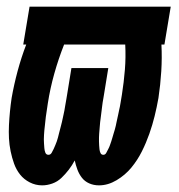

<svg xmlns="http://www.w3.org/2000/svg" viewBox="-20 -550 540 578"><path d="M107 8Q87 8 69.5 -1Q52 -10 40.5 -24.5Q29 -39 22.5 -57Q16 -75 12 -94.5Q8 -114 7 -133.5Q6 -153 7 -173.5Q8 -194 10 -214.5Q12 -235 15 -255Q22 -295 33 -336Q44 -377 59 -416H50L69 -530H494L475 -416H466Q468 -376 465.5 -335.5Q463 -295 457 -255Q452 -227 445.5 -200.5Q439 -174 429.5 -147Q420 -120 407 -94Q394 -68 375.5 -45.5Q357 -23 331 -7.5Q305 8 278 8Q262 8 248.5 2Q235 -4 226.5 -15Q218 -26 213 -39.5Q208 -53 205 -67Q197 -52 187 -39Q177 -26 165 -14.5Q153 -3 137.5 2.5Q122 8 107 8ZM291 -84Q297 -84 300 -90Q303 -96 306 -101.5Q309 -107 311 -113Q313 -119 315 -124.5Q317 -130 318.5 -136Q320 -142 322 -148Q324 -154 325.5 -159.5Q327 -165 328.5 -171Q330 -177 331 -183Q332 -189 333.5 -194.5Q335 -200 336 -206Q337 -212 338.5 -218Q340 -224 341 -229.5Q342 -235 343 -241Q344 -247 345 -253Q346 -259 347 -265Q353 -303 356 -340.5Q359 -378 357 -416H173Q156 -373 143.5 -328.5Q131 -284 124 -239Q123 -232 122 -225.5Q121 -219 120 -212Q119 -205 118 -198.5Q117 -192 116.5 -185Q116 -178 115 -171Q114 -164 113.5 -157.5Q113 -151 112.5 -144Q112 -137 112 -130.5Q112 -124 112.5 -117.5Q113 -111 113.5 -104Q114 -97 116.5 -90.5Q119 -84 126 -84Q132 -84 135.5 -90Q139 -96 141.5 -101.5Q144 -107 146.5 -113Q149 -119 151 -124.5Q153 -130 154.5 -136Q156 -142 157.5 -148Q159 -154 160.5 -159.5Q162 -165 163.5 -171Q165 -177 166.5 -183Q168 -189 169 -194.5Q170 -200 171.5 -206Q173 -212 174 -218Q175 -224 176 -230Q177 -236 178 -241.5Q179 -247 180 -253Q181 -259 182 -265L195 -345H306L293 -265Q292 -259 291 -253Q290 -247 289 -241.5Q288 -236 287.5 -230Q287 -224 286 -218Q285 -212 284.5 -206Q284 -200 283 -194Q282 -188 281.5 -182.5Q281 -177 280.5 -171Q280 -165 279.5 -159Q279 -153 278.5 -147Q278 -141 278 -135.5Q278 -130 278 -124Q278 -118 278.5 -112Q279 -106 279.5 -100.5Q280 -95 282.5 -89.5Q285 -84 291 -84Z"/></svg>

Font: Iosevka Slab Heavy Oblique
Style: Regular
Weight: 900
Italic angle: -9°
Monospace: yes
Designer: Belleve Invis
Foundry: Belleve Invis
Version: Version 11.1.1; ttfautohint (v1.8.3)